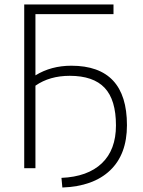

<svg xmlns="http://www.w3.org/2000/svg" viewBox="-20 -750 639 856"><path d="M291 -412Q201 -412 138 -368V0H88V-730H486V-687H138V-414Q208 -457 298 -457Q546 -457 546 -192Q546 -62 471 9.5Q396 81 258 86L254 43Q371 38 434 -22Q497 -82 497 -191Q497 -305 446.5 -358.5Q396 -412 291 -412Z"/></svg>

Font: Mplus 1p Light
Style: Regular
Weight: 300
Version: Version 1.061